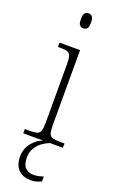

<svg xmlns="http://www.w3.org/2000/svg" viewBox="-183 -784 633 1054"><g transform="rotate(20 133.0 -257.0)"><path d="M138 -654Q125 -654 117 -663Q109 -672 109 -698Q109 -724 117 -733Q125 -742 138 -742Q151 -742 159.5 -733Q168 -724 168 -698Q168 -672 159.5 -663Q151 -654 138 -654ZM26 0V-25H48Q80 -25 95.5 -29Q111 -33 116.5 -48.5Q122 -64 122 -98V-435Q122 -470 117 -486Q112 -502 97.5 -506.5Q83 -511 55 -511H43V-536H163V-99Q163 -65 168.5 -49Q174 -33 189.5 -29Q205 -25 237 -25H258V0ZM153 228Q106 228 79.5 201.5Q53 175 53 125Q53 78 81.5 44Q110 10 143 0H182Q163 7 141.5 22Q120 37 105 61Q90 85 90 117Q90 161 109.5 178Q129 195 156 195Q171 195 183 192.5Q195 190 213 184V213Q183 228 153 228Z"/></g></svg>

Font: Noto Serif Tamil SemiCondensed ExtraLight
Style: Italic
Weight: 200
Width: 4
Italic angle: -12°
Designer: Indian Type Foundry, Tom Grace, and the Monotype Design Team
Foundry: Monotype Imaging Inc.
Version: Version 2.003; ttfautohint (v1.8.4.7-5d5b)